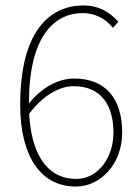

<svg xmlns="http://www.w3.org/2000/svg" viewBox="-20 -672 512 704"><path d="M250 -356C354 -356 396 -282 396 -186C396 -92 338 -16 260 -16C147 -16 94 -116 87 -255C142 -328 203 -356 250 -356ZM258 12C350 12 428 -72 428 -186C428 -314 364 -384 252 -384C190 -384 131 -348 86 -293C86 -538 178 -624 284 -624C326 -624 365 -606 394 -570L414 -592C382 -628 342 -652 286 -652C164 -652 54 -560 54 -288C54 -98 130 12 258 12Z"/></svg>

Font: Source Sans Pro ExtraLight
Style: Regular
Weight: 200
Designer: Paul D. Hunt
Foundry: Adobe Systems Incorporated
Version: Version 3.006;hotconv 1.0.111;makeotfexe 2.5.65597